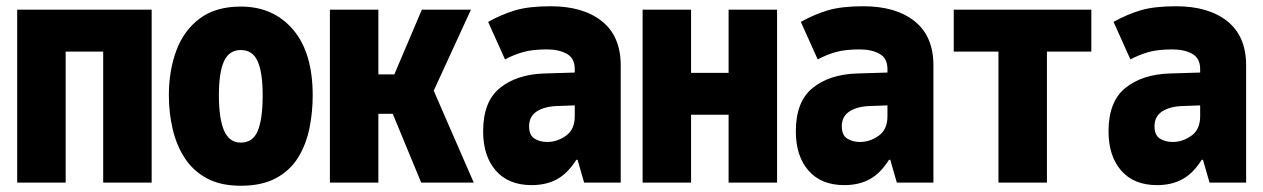

<svg xmlns="http://www.w3.org/2000/svg" viewBox="-20 -584 4040 614"><path d="M35 0V-553H465V0H310V-419H190V0Z M750 10Q685 10 641 -14Q597 -38 570.5 -79Q544 -120 532 -172Q520 -224 520 -279Q520 -358 544 -422.5Q568 -487 619 -525Q670 -563 750 -563Q854 -563 917 -489.5Q980 -416 980 -279Q980 -225 969.5 -173.5Q959 -122 933.5 -80.5Q908 -39 863 -14.5Q818 10 750 10ZM750 -128Q789 -128 804.5 -166Q820 -204 820 -279Q820 -352 804 -388Q788 -424 750 -424Q713 -424 696.5 -388.5Q680 -353 680 -279Q680 -205 696.5 -166.5Q713 -128 750 -128Z M1035 0V-553H1190V-346H1241L1329 -553H1486L1367 -294L1495 0H1327L1236 -220H1190V0Z M1680 8Q1606 8 1565.5 -38.5Q1525 -85 1525 -164Q1525 -259 1578.5 -302.5Q1632 -346 1720 -349L1818 -352V-363Q1818 -398 1792.5 -412Q1767 -426 1729 -426Q1683 -426 1653 -417.5Q1623 -409 1595 -394L1541 -514Q1584 -538 1627.5 -551Q1671 -564 1741 -564Q1845 -564 1905 -516Q1965 -468 1965 -375V0H1848L1827 -73H1823Q1796 -30 1761.5 -11Q1727 8 1680 8ZM1730 -130Q1762 -130 1790 -150Q1818 -170 1818 -212V-247L1764 -245Q1722 -244 1697 -228Q1672 -212 1672 -180Q1672 -152 1689 -141Q1706 -130 1730 -130Z M2035 0V-553H2190V-351H2310V-553H2465V0H2310V-217H2190V0Z M2680 8Q2606 8 2565.5 -38.5Q2525 -85 2525 -164Q2525 -259 2578.5 -302.5Q2632 -346 2720 -349L2818 -352V-363Q2818 -398 2792.5 -412Q2767 -426 2729 -426Q2683 -426 2653 -417.5Q2623 -409 2595 -394L2541 -514Q2584 -538 2627.5 -551Q2671 -564 2741 -564Q2845 -564 2905 -516Q2965 -468 2965 -375V0H2848L2827 -73H2823Q2796 -30 2761.5 -11Q2727 8 2680 8ZM2730 -130Q2762 -130 2790 -150Q2818 -170 2818 -212V-247L2764 -245Q2722 -244 2697 -228Q2672 -212 2672 -180Q2672 -152 2689 -141Q2706 -130 2730 -130Z M3173 0V-419H3030V-553H3470V-419H3328V0Z M3680 8Q3606 8 3565.5 -38.5Q3525 -85 3525 -164Q3525 -259 3578.5 -302.5Q3632 -346 3720 -349L3818 -352V-363Q3818 -398 3792.5 -412Q3767 -426 3729 -426Q3683 -426 3653 -417.5Q3623 -409 3595 -394L3541 -514Q3584 -538 3627.5 -551Q3671 -564 3741 -564Q3845 -564 3905 -516Q3965 -468 3965 -375V0H3848L3827 -73H3823Q3796 -30 3761.5 -11Q3727 8 3680 8ZM3730 -130Q3762 -130 3790 -150Q3818 -170 3818 -212V-247L3764 -245Q3722 -244 3697 -228Q3672 -212 3672 -180Q3672 -152 3689 -141Q3706 -130 3730 -130Z"/></svg>

Font: Noto Sans Mono ExtraCondensed Black
Style: Regular
Weight: 900
Width: 2
Designer: Monotype Design Team
Foundry: Monotype Imaging Inc.
Version: Version 2.014